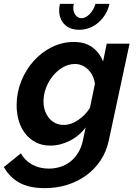

<svg xmlns="http://www.w3.org/2000/svg" viewBox="-70 -750 701 993"><path d="M162 223Q80 223 29.5 194.5Q-21 166 -50 114L38 43Q58 80 96 101Q134 122 183 122Q212 122 240.5 113.5Q269 105 292.5 87Q316 69 333.5 41Q351 13 359 -25L373 -91Q339 -46 290 -21.5Q241 3 190 3Q148 3 116 -13.5Q84 -30 61.5 -58Q39 -86 27.5 -124Q16 -162 16 -206Q16 -271 40 -330.5Q64 -390 104.5 -435Q145 -480 198.5 -506.5Q252 -533 312 -533Q370 -533 407.5 -505.5Q445 -478 463 -432L482 -524H600L493 -25Q481 33 450.5 79Q420 125 376 157Q332 189 277.5 206Q223 223 162 223ZM259 -104Q298 -104 335.5 -130Q373 -156 395 -192L421 -317Q414 -363 385 -391Q356 -419 318 -419Q285 -419 255.5 -402Q226 -385 203.5 -357.5Q181 -330 168 -295.5Q155 -261 155 -226Q155 -200 162.5 -178Q170 -156 183.5 -139.5Q197 -123 216 -113.5Q235 -104 259 -104ZM352 -656Q373 -656 393.5 -677Q414 -698 424 -730H496Q490 -701 475 -676.5Q460 -652 439.5 -634Q419 -616 393.5 -606Q368 -596 340 -596Q291 -596 263.5 -624Q236 -652 236 -697Q236 -715 240 -730H312Q309 -719 309 -710Q309 -687 321 -671.5Q333 -656 352 -656Z"/></svg>

Font: PTCRaleway
Style: Bold Italic
Weight: 700
Italic angle: -12°
Designer: Matt McInerney, Pablo Impallari, Rodrigo Fuenzalida
Foundry: Matt McInerney, Pablo Impallari, Rodrigo Fuenzalida
Version: Version 3.000g; ttfautohint (v1.5) -l 8 -r 28 -G 28 -x 14 -D